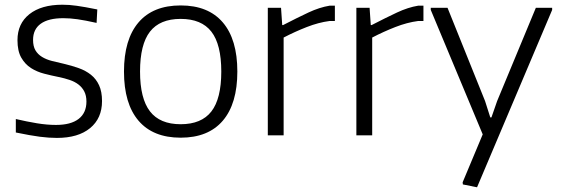

<svg xmlns="http://www.w3.org/2000/svg" viewBox="-20 -573 2374 813"><path d="M221 11Q187 11 148.5 6Q110 1 47 -12V-69Q94 -58 136.5 -51Q179 -44 217 -44Q280 -44 313 -69.5Q346 -95 346 -143Q346 -168 337 -185.5Q328 -203 312.5 -215Q297 -227 275 -234.5Q253 -242 228 -247Q198 -253 167 -261Q136 -269 111 -285Q86 -301 70 -329Q54 -357 54 -403Q54 -473 104.5 -513Q155 -553 244 -553Q259 -553 273.5 -552Q288 -551 305 -548.5Q322 -546 342.5 -542.5Q363 -539 392 -533L389 -476Q340 -487 308 -491.5Q276 -496 248 -496Q185 -496 152.5 -472.5Q120 -449 120 -404Q120 -377 130 -360Q140 -343 158 -332Q176 -321 199.5 -315Q223 -309 250 -303Q284 -295 313.5 -284.5Q343 -274 365 -256.5Q387 -239 399.5 -212Q412 -185 412 -145Q412 -72 361.5 -30.5Q311 11 221 11Z M745 10Q628 10 566.5 -62Q505 -134 505 -270Q505 -406 566.5 -478Q628 -550 745 -550Q862 -550 923.5 -478Q985 -406 985 -270Q985 -134 923.5 -62Q862 10 745 10ZM745 -47Q833 -47 875 -101Q917 -155 917 -270Q917 -385 875 -439Q833 -493 745 -493Q657 -493 615 -439Q573 -385 573 -270Q573 -156 615 -101.5Q657 -47 745 -47Z M1114 -540H1170L1175 -467H1179Q1239 -498 1286 -520Q1333 -542 1376 -549H1398V-484H1375Q1329 -478 1279 -458.5Q1229 -439 1181 -414V0H1114Z M1489 -540H1545L1550 -467H1554Q1614 -498 1661 -520Q1708 -542 1751 -549H1773V-484H1750Q1704 -478 1654 -458.5Q1604 -439 1556 -414V0H1489Z M1940 208 1939 199 2024 -4 1804 -531V-540H1875L2034 -145L2056 -76H2061L2085 -145L2249 -540H2318V-531L2000 220Z"/></svg>

Font: Encode Sans Normal
Style: Light
Weight: 300
Designer: Pablo Impallari, Andres Torresi
Foundry: Pablo Impallari, Andres Torresi
Version: Version 1.000; ttfautohint (v1.00) -l 8 -r 50 -G 200 -x 14 -